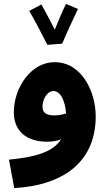

<svg xmlns="http://www.w3.org/2000/svg" viewBox="-20 -735 555 985"><path d="M223 -505 299 -511C316 -553 367 -662 380 -689L319 -715C310 -700 282 -635 261 -583C238 -627 207 -688 192 -712L130 -679C155 -637 203 -545 223 -505ZM53 230C323 214 471 82 471 -138C471 -264 400 -416 260 -416C138 -416 51 -284 51 -159C51 -52 129 -8 221 -8C248 -8 272 -12 293 -20C252 45 162 71 26 84ZM198 -188C198 -222 220 -268 254 -268C291 -268 314 -218 319 -153C298 -146 277 -143 258 -143C216 -143 198 -158 198 -188Z"/></svg>

Font: Noto Sans Arabic ExtBd
Style: Regular
Weight: 800
Designer: Monotype Design Team, Nadine Chahine, Nizar Qandah and Khaled Hosny
Foundry: Monotype Imaging Inc.
Version: Version 2.012